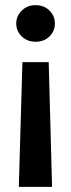

<svg xmlns="http://www.w3.org/2000/svg" viewBox="-20 -528 276 745"><path d="M67 -287H169L182 197H53ZM118 -508Q151 -508 172 -487Q193 -466 193 -437Q193 -407 172 -386.5Q151 -366 118 -366Q86 -366 64.5 -386.5Q43 -407 43 -437Q43 -466 64.5 -487Q86 -508 118 -508Z"/></svg>

Font: DM Sans 9pt 36pt SemiBold
Style: Regular
Weight: 600
Version: Version 4.004;gftools[0.9.30]